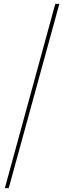

<svg xmlns="http://www.w3.org/2000/svg" viewBox="-20 -760 331 990"><path d="M5 210 265 -740H286L25 210Z"/></svg>

Font: Georama ExtraCondensed Thin Thin
Style: Regular
Weight: 250
Version: Version 1.001